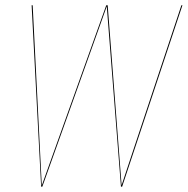

<svg xmlns="http://www.w3.org/2000/svg" viewBox="-20 -700 704 720"><path d="M664.1 -680.2 438 0H433.6L380.4 -676.3L138.7 0H134.3L98.6 -680.2H102.5L136.7 -4.4L378.4 -680.2H383.8L436 -5.4L660.2 -680.2Z"/></svg>

Font: Fira Sans Compressed Four
Style: Italic
Weight: 100
Width: 3
Italic angle: -8°
Designer: Carrois Corporate & Edenspiekermann AG
Foundry: Carrois Corporate GbR & Edenspiekermann AG
Version: Version 4.203;PS 004.203;hotconv 1.0.88;makeotf.lib2.5.64775